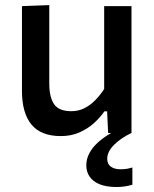

<svg xmlns="http://www.w3.org/2000/svg" viewBox="-20 -521 603 752"><path d="M218 12Q140.5 12 103.2 -33.2Q66 -78.5 66 -165.5Q66 -198.5 66 -223Q66 -247.5 66 -272Q66 -318 66 -355.5Q66 -393 66 -427Q66 -461 66 -497L173 -501Q173 -446.5 173 -394Q173 -341.5 173 -284V-194Q173 -140.5 191.8 -113Q210.5 -85.5 259.5 -85.5Q287 -85.5 310.5 -97.2Q334 -109 353.2 -128.8Q372.5 -148.5 388 -172.5V-284Q388 -341.5 388 -392.2Q388 -443 388 -497H495Q495 -443 495 -390.8Q495 -338.5 495 -272V-218Q495 -156.5 495 -105.5Q495 -54.5 495 0H403.5L399.5 -85H389Q373 -61.5 348.5 -39.2Q324 -17 291.5 -2.5Q259 12 218 12ZM437 211.5Q397 211.5 370.5 200.8Q344 190 331 170.8Q318 151.5 318 127Q318 102 329.8 79.5Q341.5 57 363.5 37Q385.5 17 416 -0.5V-22.5L472 -27.5L494.5 0Q454.5 19 427.2 45.8Q400 72.5 400 101Q400 121.5 414.2 131.8Q428.5 142 452.5 142Q469 142 480.5 139.5Q492 137 498.5 135V202.5Q487.5 206 471 208.8Q454.5 211.5 437 211.5Z"/></svg>

Font: Commissioner Thin Medium
Style: Regular
Weight: 500
Version: Version 1.000